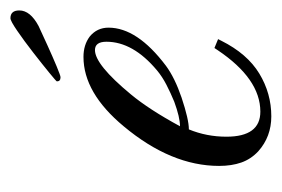

<svg xmlns="http://www.w3.org/2000/svg" viewBox="-106 -430 540 368"><g transform="rotate(-90 164.0 -246.0)"><path d="M125 4Q86 4 58 -21Q43 -35 36.5 -53.5Q30 -72 30 -96Q30 -188 106 -279Q170 -356 239 -356Q262 -356 278 -344Q295 -330 295 -308Q295 -253 222 -198Q199 -181 161 -168Q119 -154 100 -154Q86 -120 86 -82Q86 -17 134 -17Q197 -17 252 -99L256 -105L273 -98L270 -92Q245 -42 207 -19Q169 4 125 4ZM106 -171Q123 -171 153 -182Q170 -189 185.5 -197Q201 -205 213 -215Q268 -261 268 -312Q268 -334 252 -334Q224 -334 167 -265Q138 -230 106 -171ZM200 -400Q192 -400 192 -407Q192 -408 208.5 -421.5Q225 -435 247.5 -452.5Q270 -470 289 -483Q308 -496 313 -496Q328 -496 328 -479Q328 -458 298 -442Q283 -435 261 -425Q239 -415 221 -407.5Q203 -400 200 -400Z"/></g></svg>

Font: Carattere
Style: Regular
Weight: 400
Designer: Robert E. Leuschke
Foundry: Robert E. Leuschke
Version: Version 1.010; ttfautohint (v1.8.3)